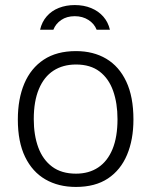

<svg xmlns="http://www.w3.org/2000/svg" viewBox="-20 -729 598 759"><path d="M280 10Q211 10 159.5 -19.8Q108 -49.5 79.2 -108.8Q50.5 -168 50.5 -256.5Q50.5 -338 76.2 -398.8Q102 -459.5 153 -493.2Q204 -527 280.5 -527Q349 -527 400 -496.8Q451 -466.5 479.2 -406.5Q507.5 -346.5 507.5 -256.5Q507.5 -177 482.2 -117Q457 -57 406.8 -23.5Q356.5 10 280 10ZM280.5 -42.5Q331.5 -42.5 368.2 -67Q405 -91.5 424.8 -139.5Q444.5 -187.5 444.5 -258Q444.5 -321 427.2 -369.8Q410 -418.5 373.8 -446.2Q337.5 -474 280.5 -474Q229 -474 191.5 -449.8Q154 -425.5 133.8 -377.2Q113.5 -329 113.5 -258Q113.5 -195 131.2 -146.5Q149 -98 186 -70.2Q223 -42.5 280.5 -42.5ZM414.5 -611.5Q407.5 -641.5 388.5 -663.2Q369.5 -685 340.5 -697Q311.5 -709 275.5 -709Q241.5 -709 212.8 -697.8Q184 -686.5 164.8 -664.5Q145.5 -642.5 138.5 -611.5H191Q200 -635 222 -650Q244 -665 275.5 -665Q306.5 -665 329.8 -650Q353 -635 362 -611.5Z"/></svg>

Font: Public Sans ExtraLight
Style: Regular
Weight: 250
Designer: The Public Sans Project Authors: Dan O. Williams and USWDS (Libre Franklin designed by Pablo Impallari and Rodrigo Fuenz
Version: Version 1.007